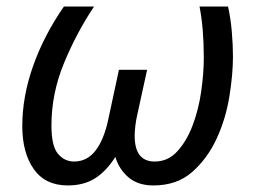

<svg xmlns="http://www.w3.org/2000/svg" viewBox="-20 -556 778 586"><path d="M48 -171Q48 -261 81 -354.5Q114 -448 175 -536H267Q213 -455 175 -362.5Q137 -270 137 -173Q137 -110 157 -86.5Q177 -63 206 -63Q246 -63 272 -97Q298 -131 311 -194L343 -343H429L399 -206Q395 -189 393 -171Q391 -153 391 -142Q391 -63 452 -63Q493 -63 521.5 -94.5Q550 -126 568 -173.5Q586 -221 594 -276.5Q602 -332 602 -380Q602 -470 589 -536H676Q684 -500 687.5 -459.5Q691 -419 691 -383Q691 -329 680 -261Q669 -193 641 -132.5Q613 -72 566.5 -31Q520 10 448 10Q402 10 373 -14Q344 -38 332 -77Q305 -34 270.5 -12Q236 10 187 10Q118 10 83 -40Q48 -90 48 -171Z"/></svg>

Font: BC Sans
Style: Italic
Weight: 400
Italic angle: -12°
Designer: Monotype Design Team
Designer: Province of B.C.
Foundry: Monotype Imaging Inc.
Version: Version 2.000;GOOG;noto-source:20170915:90ef993387c0